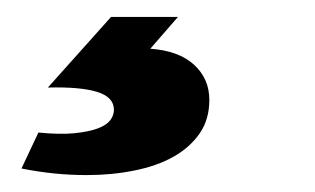

<svg xmlns="http://www.w3.org/2000/svg" viewBox="-20 -20 373 227"><path d="M157.7 37.6Q191.4 40 209.5 56.6Q227.5 73.2 227.5 98.1Q227.5 121.1 216.1 137.7Q204.6 154.3 185.1 165.3Q165.5 176.3 138.9 181.6Q112.3 187 82.5 187Q43.9 187 5.4 179.2L25.4 136.7Q50.8 139.2 68.1 137.5Q85.4 135.7 95.7 131.8Q106 127.9 110.4 122.1Q114.7 116.2 114.7 109.9Q114.7 94.7 94.7 88.6Q74.7 82.5 36.6 83.5L111.3 0H190.4Z"/></svg>

Font: PT Astra Sans
Style: Bold Italic
Weight: 700
Italic angle: -16°
Designer: A.Korolkova, I. Chaeva
Foundry: ParaType Ltd
Version: Version 1.002W